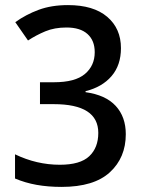

<svg xmlns="http://www.w3.org/2000/svg" viewBox="-20 -722 564 754"><path d="M455 -533Q455 -466 418 -423Q381 -380 316 -364V-360Q395 -349 434.5 -306Q474 -263 474 -195Q474 -103 411.5 -45.5Q349 12 222 12Q169 12 124 4Q79 -4 39 -21V-116Q124 -75 215 -75Q295 -75 330.5 -108.5Q366 -142 366 -200Q366 -313 191 -313H137V-399H192Q275 -399 313.5 -431.5Q352 -464 352 -517Q352 -563 323.5 -588.5Q295 -614 241 -614Q194 -614 158 -599Q122 -584 90 -563L40 -635Q82 -665 132 -683.5Q182 -702 247 -702Q347 -702 401 -656Q455 -610 455 -533Z"/></svg>

Font: Noto Sans Kannada SemiCondensed Medium
Style: Regular
Weight: 500
Width: 4
Designer: Jelle Bosma - Monotype Design Team
Foundry: Monotype Imaging Inc.
Version: Version 2.005; ttfautohint (v1.8.4.7-5d5b)